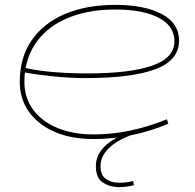

<svg xmlns="http://www.w3.org/2000/svg" viewBox="-20 -560 799 787"><path d="M670 -53Q600 -23 521.5 -6.5Q443 10 364 10Q272 10 204 -19.5Q136 -49 98.5 -102Q61 -155 61 -224Q61 -324 109.5 -394.5Q158 -465 246 -502.5Q334 -540 453 -540Q572 -540 643 -502.5Q714 -465 714 -394Q714 -313 617.5 -276.5Q521 -240 333 -240Q269 -240 202.5 -246.5Q136 -253 82 -263Q80 -244 80 -224Q80 -160 115 -111.5Q150 -63 214.5 -36Q279 -9 365 -9Q511 -9 664 -71ZM452 -521Q352 -521 274 -492.5Q196 -464 147.5 -410Q99 -356 85 -281Q140 -269 206.5 -264Q273 -259 339 -259Q510 -259 602.5 -290.5Q695 -322 695 -391Q695 -454 630 -487.5Q565 -521 452 -521ZM520 -22 537 -13Q464 11 428 45.5Q392 80 392 121Q392 158 414 173.5Q436 189 469 189Q499 189 526 182L529 199Q500 207 467 207Q431 207 402 188.5Q373 170 373 121Q373 29 520 -22Z"/></svg>

Font: Georama ExtraExtended Thin
Style: Italic
Weight: 100
Width: 8
Italic angle: -9°
Designer: Jean-Baptiste Levee
Foundry: Production Type
Version: Version 1.000